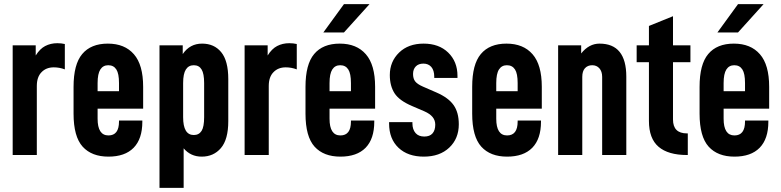

<svg xmlns="http://www.w3.org/2000/svg" viewBox="-20 -746 3759 924"><path d="M41 -527.8H151.9V-479Q171.9 -511.2 197.3 -524.4Q223.6 -538.1 255.9 -538.1Q274.9 -538.1 292 -534.2V-412.1Q266.1 -421.9 238.8 -421.9Q202.1 -421.9 179.7 -398.4Q157.2 -375.5 157.2 -332V0H41Z M449.7 -223.1V-174.8Q449.7 -94.2 502 -94.2Q552.7 -94.2 552.7 -161.1V-166H665V-160.2Q665 -77.6 623 -34.7Q581.1 7.8 502 7.8Q421.4 7.8 377.9 -40Q334 -88.4 334 -199.2V-328.1Q334 -436.5 375.5 -485.8Q417.5 -536.1 499 -536.1Q580.1 -536.1 624.5 -484.9Q668.9 -434.1 668.9 -328.1V-223.1ZM449.7 -346.2V-307.1H552.7V-346.2Q552.7 -392.1 540 -411.6Q526.9 -432.1 501 -432.1Q476.1 -432.1 462.9 -411.6Q449.7 -391.1 449.7 -346.2Z M747.6 -527.8H859.4V-485.8Q893.6 -536.1 952.6 -536.1Q1010.7 -536.1 1044.4 -495.1Q1078.6 -453.6 1078.6 -365.2V-163.1Q1078.6 -74.7 1043 -33.2Q1007.8 7.8 950.7 7.8Q897.5 7.8 863.8 -32.2V158.2H747.6ZM950.2 -116.2Q962.4 -135.7 962.4 -182.1V-346.2Q962.4 -391.6 950.2 -411.6Q938 -432.1 912.6 -432.1Q887.7 -432.1 874.5 -411.6Q861.3 -391.1 861.3 -346.2V-182.1Q861.3 -96.2 912.6 -96.2Q937.5 -96.2 950.2 -116.2Z M1157.2 -527.8H1268.1V-479Q1288.1 -511.2 1313.5 -524.4Q1339.8 -538.1 1372.1 -538.1Q1391.1 -538.1 1408.2 -534.2V-412.1Q1382.3 -421.9 1355 -421.9Q1318.4 -421.9 1295.9 -398.4Q1273.4 -375.5 1273.4 -332V0H1157.2Z M1565.9 -223.1V-174.8Q1565.9 -94.2 1618.2 -94.2Q1668.9 -94.2 1668.9 -161.1V-166H1781.2V-160.2Q1781.2 -77.6 1739.3 -34.7Q1697.3 7.8 1618.2 7.8Q1537.6 7.8 1494.1 -40Q1450.2 -88.4 1450.2 -199.2V-328.1Q1450.2 -436.5 1491.7 -485.8Q1533.7 -536.1 1615.2 -536.1Q1696.3 -536.1 1740.7 -484.9Q1785.2 -434.1 1785.2 -328.1V-223.1ZM1565.9 -346.2V-307.1H1668.9V-346.2Q1668.9 -392.1 1656.2 -411.6Q1643.1 -432.1 1617.2 -432.1Q1592.3 -432.1 1579.1 -411.6Q1565.9 -391.1 1565.9 -346.2ZM1635.3 -726.1H1758.3L1635.3 -589.8H1536.1Z M1897.9 -34.7Q1852.5 -77.6 1852.5 -151.9V-158.2H1964.8V-151.9Q1964.8 -123 1980 -105.5Q1994.6 -88.9 2022 -88.9Q2047.9 -88.9 2061 -103.5Q2074.7 -118.7 2074.7 -146Q2074.7 -167 2062 -182.6Q2048.8 -198.7 2022.9 -210L1962.9 -235.8Q1901.9 -261.7 1878.9 -296.9Q1856 -332.5 1856 -384.8Q1856 -449.7 1900.9 -493.2Q1945.3 -536.1 2018.6 -536.1Q2092.3 -536.1 2136.7 -493.2Q2181.6 -449.7 2181.6 -380.9V-371.1H2069.8V-377Q2069.8 -407.2 2055.7 -423.8Q2041.5 -439.9 2017.6 -439.9Q1994.6 -439.9 1981.4 -426.8Q1967.8 -413.1 1967.8 -390.1Q1967.8 -368.2 1977.5 -355Q1988.3 -340.8 2015.6 -329.1L2080.6 -300.8Q2137.7 -275.9 2162.6 -240.7Q2188 -205.1 2188 -147.9Q2188 -79.1 2142.1 -35.6Q2096.2 7.8 2019.5 7.8Q1942.9 7.8 1897.9 -34.7Z M2368.2 -223.1V-174.8Q2368.2 -94.2 2420.4 -94.2Q2471.2 -94.2 2471.2 -161.1V-166H2583.5V-160.2Q2583.5 -77.6 2541.5 -34.7Q2499.5 7.8 2420.4 7.8Q2339.8 7.8 2296.4 -40Q2252.4 -88.4 2252.4 -199.2V-328.1Q2252.4 -436.5 2293.9 -485.8Q2335.9 -536.1 2417.5 -536.1Q2498.5 -536.1 2543 -484.9Q2587.4 -434.1 2587.4 -328.1V-223.1ZM2368.2 -346.2V-307.1H2471.2V-346.2Q2471.2 -392.1 2458.5 -411.6Q2445.3 -432.1 2419.4 -432.1Q2394.5 -432.1 2381.3 -411.6Q2368.2 -391.1 2368.2 -346.2Z M2666 -527.8H2776.9V-488.8Q2814.5 -536.1 2865.2 -536.1Q2994.1 -536.1 2994.1 -377V0H2877.9V-376Q2877.9 -402.3 2864.3 -417.5Q2851.1 -432.1 2830.1 -432.1Q2808.1 -432.1 2794.9 -417.5Q2782.2 -403.3 2782.2 -376V0H2666Z M3218.8 -446.8V-170.9Q3218.8 -104 3286.1 -104H3290V0H3286.1Q3195.8 0 3149.4 -39.6Q3103 -79.1 3103 -164.1V-446.8H3043.9V-527.8H3103V-621.1L3218.8 -668V-527.8H3302.7V-446.8Z M3462.4 -223.1V-174.8Q3462.4 -94.2 3514.6 -94.2Q3565.4 -94.2 3565.4 -161.1V-166H3677.7V-160.2Q3677.7 -77.6 3635.7 -34.7Q3593.8 7.8 3514.6 7.8Q3434.1 7.8 3390.6 -40Q3346.7 -88.4 3346.7 -199.2V-328.1Q3346.7 -436.5 3388.2 -485.8Q3430.2 -536.1 3511.7 -536.1Q3592.8 -536.1 3637.2 -484.9Q3681.6 -434.1 3681.6 -328.1V-223.1ZM3462.4 -346.2V-307.1H3565.4V-346.2Q3565.4 -392.1 3552.7 -411.6Q3539.6 -432.1 3513.7 -432.1Q3488.8 -432.1 3475.6 -411.6Q3462.4 -391.1 3462.4 -346.2ZM3531.7 -726.1H3654.8L3531.7 -589.8H3432.6Z"/></svg>

Font: D-DIN Condensed
Style: DINCondensed-Bold
Weight: 700
Width: 3
Designer: Charles Nix
Foundry: Datto Inc.
Version: Version 1.10